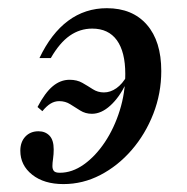

<svg xmlns="http://www.w3.org/2000/svg" viewBox="-20 -447 465 478"><path d="M246 -426.6Q309.7 -426.6 345.6 -385.5Q381.5 -344.4 381.5 -270.2Q381.5 -214.5 361.7 -163.7Q341.9 -112.9 307.7 -73.4Q273.4 -33.9 229.8 -11.3Q186.3 11.3 137.9 11.3Q89.5 11.3 60.1 -12.1Q30.6 -35.5 30.6 -71.8Q30.6 -93.5 43.1 -106.9Q55.6 -120.2 75.8 -120.2Q92.7 -120.2 103.2 -109.3Q113.7 -98.4 113.7 -75Q113.7 -62.9 112.1 -52Q110.5 -41.1 110.5 -33.5Q110.5 -25.8 114.1 -21.4Q117.7 -16.9 129 -16.9Q159.7 -16.9 188.7 -37.5Q217.7 -58.1 241.1 -93.1Q264.5 -128.2 278.2 -172.2Q291.9 -216.1 291.9 -262.9Q291.9 -317.7 271 -346.8Q250 -375.8 209.7 -375.8Q179 -375.8 153.6 -358.1Q128.2 -340.3 106.5 -302.4H78.2Q107.3 -363.7 149.6 -395.2Q191.9 -426.6 246 -426.6ZM296 -258.1 294.4 -240.3Q277.4 -204.8 254.8 -184.3Q232.3 -163.7 208.9 -163.7Q192.7 -163.7 179.8 -171.8Q166.9 -179.8 154.8 -187.5Q142.7 -195.2 127.4 -195.2Q116.1 -195.2 106 -189.1Q96 -183.1 85.5 -170.2L73.4 -180.6Q91.9 -216.1 111.3 -232.3Q130.6 -248.4 153.2 -248.4Q171.8 -248.4 185.1 -240.7Q198.4 -233.1 210.9 -225Q223.4 -216.9 238.7 -216.9Q254.8 -216.9 269.8 -227.4Q284.7 -237.9 296 -258.1Z"/></svg>

Font: Playfair 5pt SemiExpanded Light Medium
Style: Italic
Weight: 500
Italic angle: -15.6°
Version: Version 2.001;gftools[0.9.30]